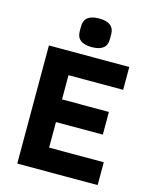

<svg xmlns="http://www.w3.org/2000/svg" viewBox="-133 -1008 874 1096"><g transform="rotate(15 303.5 -460.5)"><path d="M226 -822V-851Q226 -921 315 -921Q404 -921 404 -851V-822Q404 -752 315 -752Q226 -752 226 -822ZM552 0H77V-698H552V-563H229V-420H506V-286H229V-135H552Z"/></g></svg>

Font: Aneliza
Style: Bold
Weight: 700
Designer: Mike Abbink, Paul van der Laan, Pieter van Rosmalen
Foundry: Bold Monday
Version: Version 3.0